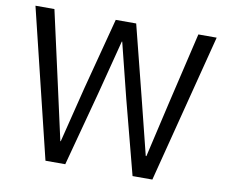

<svg xmlns="http://www.w3.org/2000/svg" viewBox="-77 -793 1045 888"><g transform="rotate(10 445.5 -349.0)"><path d="M190 0 20 -698H109L184 -362L242 -101H244L309 -362L397 -698H493L578 -362L643 -102H646L706 -362L785 -698H871L692 0H599L508 -348L444 -604H442L376 -348L283 0Z"/></g></svg>

Font: IBM Plex Sans
Style: Regular
Weight: 400
Designer: Mike Abbink, Paul van der Laan, Pieter van Rosmalen
Foundry: Bold Monday
Version: Version 3.005